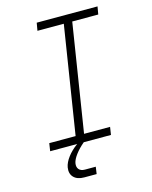

<svg xmlns="http://www.w3.org/2000/svg" viewBox="-134 -816 868 1098"><g transform="rotate(-15 300.0 -267.5)"><path d="M76 0 83 -46H239L340 -684H184L192 -730H552L544 -684H390L289 -46H443L436 0H275Q243 27 222.5 54.5Q202 82 198 103Q194 126 205.5 139.5Q217 153 241 153H305L299 195H226Q185 195 164 173.5Q143 152 149 115Q154 87 177 56.5Q200 26 236 0Z"/></g></svg>

Font: NKDuy Mono Thin
Style: Italic
Weight: 100
Italic angle: -9°
Monospace: yes
Designer: NKDuy
Foundry: NKDuy
Version: Version 2.251; ttfautohint (v1.8.4.7-5d5b)